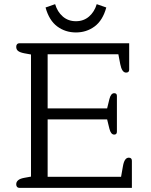

<svg xmlns="http://www.w3.org/2000/svg" viewBox="-20 -903 724 923"><path d="M199 -867 245 -883Q256 -846 282 -823.5Q308 -801 345 -801Q382 -801 408 -823.5Q434 -846 445 -883L491 -867Q474 -805 435 -776Q396 -747 345 -747Q294 -747 255 -776Q216 -805 199 -867ZM58 -17Q58 -41 96 -48L129 -54V-641L96 -647Q76 -651 67 -658Q58 -665 58 -678Q58 -686 62 -690.5Q66 -695 72 -695H601V-568Q601 -554 586 -554Q566 -554 558 -595L549 -642H209V-382H495L506 -427Q513 -455 529 -455Q542 -455 542 -442V-270Q542 -256 529 -256Q513 -256 506 -284L495 -329H209V-53H562L571 -104Q578 -145 599 -145Q614 -145 614 -130V0H72Q66 0 62 -4.5Q58 -9 58 -17Z"/></svg>

Font: Maitree
Style: Regular
Weight: 400
Designer: CadsonDemak Team
Foundry: CadsonDemak
Version: Version 1.001